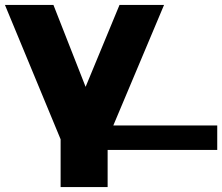

<svg xmlns="http://www.w3.org/2000/svg" viewBox="-21 -562 898 776"><path d="M224 194V1L-1 -542H195L325 -211L462 -542H642L437 -55H857V44H414V194Z"/></svg>

Font: CMG Sans ExtraBold
Style: Regular
Weight: 800
Designer: Julieta Ulanovsky
Foundry: Julieta Ulanovsky
Version: Version 7.200